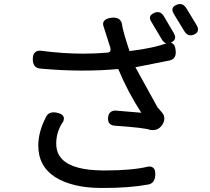

<svg xmlns="http://www.w3.org/2000/svg" viewBox="-20 -849 1040 952"><path d="M761.7 -789.1Q781.2 -789.1 793 -767.6L841.8 -684.6Q855.5 -661.1 840.8 -646.5Q835.9 -641.6 827.6 -637.7Q819.3 -633.8 811.5 -633.8Q792 -633.8 780.3 -657.2L731.4 -739.3Q723.6 -751 723.6 -760.3Q723.6 -769.5 730 -775.4Q736.3 -781.2 745.1 -785.2Q753.9 -789.1 761.7 -789.1ZM872.1 -829.1Q891.6 -829.1 904.3 -807.6L954.1 -725.6Q961.9 -712.9 961.9 -703.1Q961.9 -686.5 942.4 -677.7Q932.6 -673.8 924.8 -673.8Q905.3 -673.8 893.6 -695.3L842.8 -778.3Q835 -791 835 -800.8Q835 -810.5 840.8 -815.9Q846.7 -821.3 855.5 -825.2Q864.3 -829.1 872.1 -829.1ZM509.8 -587.9Q519.5 -587.9 523.9 -591.8Q528.3 -595.7 528.3 -604Q528.3 -612.3 523.4 -624L493.2 -718.8Q491.2 -724.6 491.2 -730.5Q491.2 -741.2 499 -748Q508.8 -757.8 530.3 -760.7Q536.1 -761.7 542 -761.7Q579.1 -761.7 585 -728.5Q585 -728.5 585 -727.5Q587.9 -699.2 622.1 -595.7Q743.2 -610.4 808.6 -635.7Q813.5 -637.7 822.8 -637.7Q832 -637.7 840.3 -629.4Q848.6 -621.1 850.6 -600.6Q851.6 -594.7 851.6 -589.8Q851.6 -555.7 819.3 -548.8L651.4 -515.6L760.7 -317.4L784.2 -290Q794.9 -276.4 794.9 -261.2Q794.9 -246.1 784.2 -229.5Q766.6 -204.1 738.3 -204.1Q728.5 -204.1 724.6 -205.1Q694.3 -215.8 550.8 -225.6Q533.2 -226.6 524.4 -235.4Q515.6 -244.1 515.6 -259.8Q515.6 -281.2 525.9 -291Q536.1 -300.8 551.8 -300.8Q559.6 -300.8 680.7 -290Q614.3 -391.6 566.4 -506.8Q386.7 -490.2 181.6 -508.8Q165 -509.8 154.3 -519.5Q142.6 -531.2 142.6 -555.2Q142.6 -579.1 153.3 -588.9Q162.1 -597.7 176.8 -597.7Q179.7 -597.7 180.7 -597.7Q292 -583 393.6 -583Q453.1 -583 509.8 -587.9ZM262.7 -290Q281.2 -286.1 289.1 -278.3Q296.9 -270.5 296.9 -262.2Q296.9 -253.9 293 -245.1Q292 -244.1 292 -244.1Q258.8 -196.3 258.8 -136.7Q258.8 -88.9 289.1 -58.6Q342.8 -4.9 490.2 -3.9Q497.1 -3.9 503.9 -3.9Q633.8 -3.9 712.9 -22.5Q716.8 -23.4 720.7 -23.4Q733.4 -23.4 741.7 -15.1Q750 -6.8 750 13.7Q750 61.5 711.9 66.4Q622.1 83 492.2 83Q485.4 83 477.5 83Q338.9 82 253.9 29.3Q169.9 -24.4 169.9 -127Q169.9 -194.3 206.1 -264.6Q216.8 -292 246.1 -292Q253.9 -292 262.7 -290Z"/></svg>

Font: TaiwanPearl
Style: Regular
Weight: 400
Version: Version 2.102